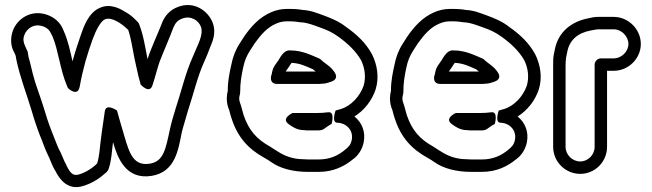

<svg xmlns="http://www.w3.org/2000/svg" viewBox="-20 -641 2624 773"><path d="M78 -500C87 -525 116 -548 153 -535C170 -529 180 -519 186 -505L192 -493C215 -438 222 -361 249 -297C251 -291 252 -290 254 -286C254 -286 293 -248 301 -293C314 -365 331 -422 353 -483C366 -519 385 -555 402 -563C429 -575 470 -545 488 -528L496 -521C507 -490 513 -448 521 -408C525 -388 530 -368 534 -349C537 -332 543 -316 546 -301C546 -301 582 -260 594 -298C603 -325 615 -371 622 -391C640 -438 661 -484 678 -530C687 -550 695 -559 713 -566C749 -580 780 -558 789 -533C799 -506 781 -470 768 -440L756 -412C727 -348 710 -273 688 -207C679 -177 671 -152 664 -120C647 -41 639 9 583 18C508 30 497 -40 471 -126C465 -145 458 -172 451 -196C451 -196 407 -227 402 -193C394 -141 385 -76 380 -26C378 -10 375 5 371 17C355 34 326 53 299 61C274 69 263 56 248 26C248 25 247 24 247 23C237 7 229 -20 215 -45C208 -60 196 -94 187 -115C176 -143 164 -180 154 -214C140 -259 123 -300 112 -344C107 -363 101 -392 95 -411L92 -430C91 -436 90 -436 87 -442L81 -456C74 -471 72 -484 78 -500ZM32 -518C22 -490 22 -460 35 -434L41 -422C41 -421 42 -418 43 -417L46 -400C60 -332 88 -260 106 -200C116 -165 129 -126 141 -95C150 -75 160 -43 171 -21C182 -1 187 22 204 49C219 79 252 127 314 108C345 99 376 81 397 62C406 54 413 52 418 37C429 4 430 -30 435 -69C453 -6 486 84 591 67C687 51 698 -40 712 -109C719 -137 728 -163 736 -193C758 -259 776 -336 802 -392L814 -420C818 -430 821 -437 824 -446C833 -469 853 -505 836 -550C819 -595 763 -639 696 -613C664 -601 643 -577 632 -548C614 -501 591 -455 574 -403C565 -449 557 -502 540 -544C539 -547 537 -551 534 -553L523 -564C513 -574 502 -583 488 -591C468 -603 427 -630 381 -609C336 -589 317 -534 305 -499C293 -464 282 -431 272 -394C263 -433 255 -474 238 -513L232 -527C220 -553 198 -571 171 -581C104 -605 49 -564 32 -518Z M1150 -438H1144C1122 -438 1107 -408 1102 -400L1086 -377C1078 -365 1076 -354 1074 -343L1071 -333C1070 -326 1068 -303 1096 -303H1254C1262 -303 1270 -303 1277 -304C1294 -304 1305 -310 1313 -312C1315 -313 1346 -321 1327 -350C1310 -376 1289 -384 1272 -401C1270 -403 1267 -405 1264 -406C1235 -418 1197 -438 1150 -438ZM1240 -362C1243 -360 1248 -355 1251 -353H1130L1144 -373C1147 -378 1150 -383 1154 -388C1189 -386 1210 -375 1240 -362ZM1301 -189C1286 -187 1271 -186 1254 -186H1158C1158 -186 1108 -164 1144 -140C1155 -132 1175 -117 1204 -117C1212 -116 1216 -116 1221 -116H1262C1273 -116 1281 -119 1287 -124C1292 -128 1299 -132 1306 -137L1315 -142C1315 -142 1330 -193 1301 -189ZM1200 0C1159 0 1125 -14 1100 -30C1094 -34 1089 -37 1084 -40L1067 -51C1013 -81 982 -116 961 -177C958 -190 954 -200 951 -213C948 -224 943 -233 943 -245C943 -253 947 -262 947 -271C947 -309 952 -336 959 -369C965 -398 973 -416 987 -438L1005 -466C1031 -502 1056 -531 1092 -546C1106 -552 1119 -555 1133 -555H1153C1161 -555 1169 -554 1177 -553L1191 -551H1194C1220 -549 1238 -541 1264 -532C1299 -520 1319 -510 1344 -492C1381 -465 1413 -435 1434 -398C1449 -367 1454 -330 1444 -296C1429 -253 1393 -214 1352 -202C1346 -200 1338 -198 1331 -196C1331 -196 1314 -148 1337 -147C1376 -146 1404 -115 1396 -77C1392 -58 1383 -49 1369 -38C1343 -16 1310 1 1263 1H1221C1217 1 1208 0 1200 0ZM1407 -172C1447 -197 1477 -236 1492 -280C1508 -331 1498 -381 1478 -422C1452 -470 1415 -503 1374 -532C1345 -555 1313 -568 1280 -580C1257 -588 1233 -599 1198 -601L1185 -603C1175 -604 1164 -605 1153 -605H1133C1112 -605 1091 -600 1072 -592C1023 -571 990 -533 963 -494L945 -466C928 -440 917 -411 911 -379C904 -347 897 -316 897 -275C895 -268 893 -255 893 -245C893 -229 896 -213 903 -197C906 -185 909 -173 913 -162C937 -89 979 -42 1042 -7L1059 3C1063 6 1067 8 1071 11C1107 37 1159 51 1221 51H1263C1323 51 1367 28 1400 1C1422 -14 1438 -39 1444 -67C1453 -110 1437 -148 1407 -172Z M1807 -438H1801C1779 -438 1764 -408 1759 -400L1743 -377C1735 -365 1733 -354 1731 -343L1728 -333C1727 -326 1725 -303 1753 -303H1911C1919 -303 1927 -303 1934 -304C1951 -304 1962 -310 1970 -312C1972 -313 2003 -321 1984 -350C1967 -376 1946 -384 1929 -401C1927 -403 1924 -405 1921 -406C1892 -418 1854 -438 1807 -438ZM1897 -362C1900 -360 1905 -355 1908 -353H1787L1801 -373C1804 -378 1807 -383 1811 -388C1846 -386 1867 -375 1897 -362ZM1958 -189C1943 -187 1928 -186 1911 -186H1815C1815 -186 1765 -164 1801 -140C1812 -132 1832 -117 1861 -117C1869 -116 1873 -116 1878 -116H1919C1930 -116 1938 -119 1944 -124C1949 -128 1956 -132 1963 -137L1972 -142C1972 -142 1987 -193 1958 -189ZM1857 0C1816 0 1782 -14 1757 -30C1751 -34 1746 -37 1741 -40L1724 -51C1670 -81 1639 -116 1618 -177C1615 -190 1611 -200 1608 -213C1605 -224 1600 -233 1600 -245C1600 -253 1604 -262 1604 -271C1604 -309 1609 -336 1616 -369C1622 -398 1630 -416 1644 -438L1662 -466C1688 -502 1713 -531 1749 -546C1763 -552 1776 -555 1790 -555H1810C1818 -555 1826 -554 1834 -553L1848 -551H1851C1877 -549 1895 -541 1921 -532C1956 -520 1976 -510 2001 -492C2038 -465 2070 -435 2091 -398C2106 -367 2111 -330 2101 -296C2086 -253 2050 -214 2009 -202C2003 -200 1995 -198 1988 -196C1988 -196 1971 -148 1994 -147C2033 -146 2061 -115 2053 -77C2049 -58 2040 -49 2026 -38C2000 -16 1967 1 1920 1H1878C1874 1 1865 0 1857 0ZM2064 -172C2104 -197 2134 -236 2149 -280C2165 -331 2155 -381 2135 -422C2109 -470 2072 -503 2031 -532C2002 -555 1970 -568 1937 -580C1914 -588 1890 -599 1855 -601L1842 -603C1832 -604 1821 -605 1810 -605H1790C1769 -605 1748 -600 1729 -592C1680 -571 1647 -533 1620 -494L1602 -466C1585 -440 1574 -411 1568 -379C1561 -347 1554 -316 1554 -275C1552 -268 1550 -255 1550 -245C1550 -229 1553 -213 1560 -197C1563 -185 1566 -173 1570 -162C1594 -89 1636 -42 1699 -7L1716 3C1720 6 1724 8 1728 11C1764 37 1816 51 1878 51H1920C1980 51 2024 28 2057 1C2079 -14 2095 -39 2101 -67C2110 -110 2094 -148 2064 -172Z M2374 -50C2374 -18 2348 9 2316 9C2284 9 2257 -18 2257 -50V-376C2257 -389 2258 -401 2259 -409L2264 -433C2273 -480 2306 -508 2357 -518C2370 -520 2381 -523 2389 -523H2451C2482 -523 2510 -495 2510 -464C2510 -433 2482 -406 2451 -406H2399C2384 -406 2374 -392 2374 -381ZM2424 -50V-356H2451C2510 -356 2560 -405 2560 -464C2560 -523 2510 -573 2451 -573H2389C2376 -573 2363 -571 2347 -567C2281 -554 2228 -513 2214 -443L2209 -418C2207 -406 2207 -392 2207 -376V-50C2207 10 2256 59 2316 59C2376 59 2424 10 2424 -50Z"/></svg>

Font: Blanket
Style: BlkOutline
Weight: 900
Foundry: Cannot Into Space Fonts
Version: Version 0.9